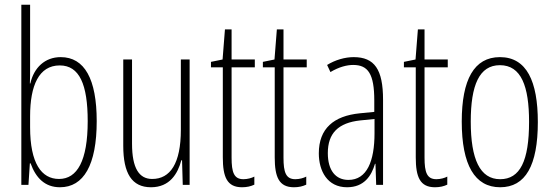

<svg xmlns="http://www.w3.org/2000/svg" viewBox="-20 -780 2335 810"><path d="M107 -494V-760H70V0H100L106 -91H109C131 -30 169 10 233 10C333 10 388 -84 388 -269C388 -446 337 -539 236 -539C170 -539 123 -495 108 -428H106C107 -447 107 -472 107 -494ZM232 -504C315 -504 350 -424 350 -269C350 -102 306 -25 229 -25C155 -25 107 -91 107 -243V-290C107 -419 144 -504 232 -504Z M780 -529H743V-233C743 -90 698 -25 622 -25C567 -25 537 -70 537 -174V-529H500V-165C500 -49 536 10 617 10C696 10 730 -47 745 -104H748L751 0H780Z M1007 -24C967 -24 957 -53 957 -115V-496H1055V-529H957V-656H929L919 -529L870 -519V-496H920V-116C920 -33 938 10 1001 10C1022 10 1038 6 1053 -1V-35C1042 -29 1024 -24 1007 -24Z M1226 -24C1186 -24 1176 -53 1176 -115V-496H1274V-529H1176V-656H1148L1138 -529L1089 -519V-496H1139V-116C1139 -33 1157 10 1220 10C1241 10 1257 6 1272 -1V-35C1261 -29 1243 -24 1226 -24Z M1472 -539C1435 -539 1394 -527 1360 -506L1374 -476C1411 -498 1444 -506 1470 -506C1533 -506 1559 -468 1559 -356V-308L1498 -302C1388 -291 1325 -238 1325 -133C1325 -59 1361 10 1444 10C1516 10 1547 -38 1562 -89H1564L1567 0H1596V-359C1596 -487 1560 -539 1472 -539ZM1500 -272 1560 -278V-218C1560 -100 1528 -21 1450 -21C1396 -21 1363 -61 1363 -134C1363 -218 1407 -262 1500 -272Z M1821 -24C1781 -24 1771 -53 1771 -115V-496H1869V-529H1771V-656H1743L1733 -529L1684 -519V-496H1734V-116C1734 -33 1752 10 1815 10C1836 10 1852 6 1867 -1V-35C1856 -29 1838 -24 1821 -24Z M2249 -265C2249 -437 2202 -539 2089 -539C1980 -539 1928 -444 1928 -267C1928 -84 1983 10 2090 10C2197 10 2249 -82 2249 -265ZM1966 -267C1966 -421 2002 -505 2089 -505C2179 -505 2212 -416 2212 -266C2212 -101 2174 -24 2090 -24C2005 -24 1966 -108 1966 -267Z"/></svg>

Font: Noto Sans Kannada ExtraCondensed ExtraLight
Style: Regular
Weight: 200
Width: 2
Designer: Jelle Bosma - Monotype Design Team
Foundry: Monotype Imaging Inc.
Version: Version 2.005